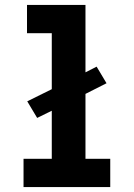

<svg xmlns="http://www.w3.org/2000/svg" viewBox="-20 -755 540 775"><path d="M75 0V-114H189V-308L130 -279L90 -346L189 -395V-621H89V-735H325V-463L370 -486L410 -419L325 -376V-114H425V0Z"/></svg>

Font: Iosevka Curly Heavy
Style: Regular
Weight: 900
Monospace: yes
Designer: Belleve Invis
Foundry: Belleve Invis
Version: Version 22.1.2; ttfautohint (v1.8.4)